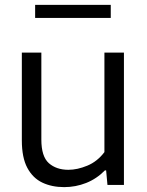

<svg xmlns="http://www.w3.org/2000/svg" viewBox="-20 -758 604 787"><path d="M243 9Q192.5 9 153.5 -9.5Q114.5 -28 92 -70Q69.5 -112 69.5 -182.5V-542.5H149.5V-186Q149.5 -116.5 180.2 -89.2Q211 -62 260.5 -62Q297 -62 338 -79Q379 -96 408 -134.5V-542.5H488V0H420.5L415 -59.5H410Q376 -25 333 -8Q290 9 243 9ZM124 -684.5V-738H434V-684.5Z"/></svg>

Font: Encode Sans
Style: Regular
Weight: 400
Designer: Multiple Designers
Foundry: Impallari Type
Version: Version 3.002; ttfautohint (v1.8.3) -l 8 -r 50 -G 200 -x 14 